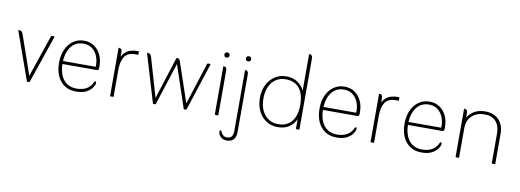

<svg xmlns="http://www.w3.org/2000/svg" viewBox="-58 -893 3797 1401"><g transform="rotate(10 1840.5 -193.0)"><path d="M156 -45 260 -351Q262 -360 271 -360H285Q289 -360 287 -355L167 -4Q166 0 161 0H150Q146 0 145 -4L20 -355Q18 -360 24 -360H28Q39 -360 44.5 -354Q50 -348 54 -338Z M634 -172H379Q381 -96 415.5 -54.5Q450 -13 512 -13Q556 -13 586 -31Q616 -49 629 -81Q633 -89 638 -89Q642 -89 643.5 -85.5Q645 -82 645 -78Q645 -66 632 -45.5Q619 -25 590 -8Q561 9 511 9Q438 9 395.5 -41.5Q353 -92 353 -178Q353 -234 372.5 -276.5Q392 -319 426.5 -343Q461 -367 507 -367Q549 -367 581 -345.5Q613 -324 630.5 -287Q648 -250 648 -203Q648 -196 648 -193Q648 -190 647 -183Q646 -172 634 -172ZM379 -194H622Q624 -262 591.5 -303.5Q559 -345 506 -345Q450 -345 417 -305Q384 -265 379 -194Z M788 -332V-299Q801 -326 828 -343Q855 -360 904 -360H910Q913 -360 913 -357V-337Q913 -334 910 -334H889Q834 -334 811 -298.5Q788 -263 788 -200V-3Q788 0 785 0H765Q762 0 762 -3V-357Q762 -360 765 -360H767Q774 -360 781 -354Q788 -348 788 -332Z M1091 -46 1189 -353Q1189 -360 1195 -360H1197Q1208 -360 1212.5 -354Q1217 -348 1220 -338L1319 -46L1417 -351Q1419 -358 1421.5 -359Q1424 -360 1429 -360H1440Q1445 -360 1443 -355L1329 -4Q1326 0 1322 0H1312Q1307 0 1307 -4L1202 -317L1101 -4Q1100 0 1095 0H1084Q1080 0 1079 -4L974 -355Q972 -360 977 -360H980Q991 -360 996.5 -354Q1002 -348 1006 -338Z M1531 -445Q1531 -464 1550 -464Q1569 -464 1569 -445Q1569 -426 1550 -426Q1531 -426 1531 -445ZM1538 -3V-357Q1538 -360 1541 -360H1543Q1551 -360 1557.5 -354Q1564 -348 1564 -332V-3Q1564 0 1561 0H1541Q1538 0 1538 -3Z M1691 -445Q1691 -464 1710 -464Q1729 -464 1729 -445Q1729 -426 1710 -426Q1691 -426 1691 -445ZM1607 111Q1613 127 1624.5 137Q1636 147 1655 147Q1699 147 1699 92V-357Q1699 -360 1701 -360H1704Q1711 -360 1717.5 -354Q1724 -348 1724 -332V93Q1724 170 1655 170Q1627 170 1610 152.5Q1593 135 1593 116Q1593 112 1594.5 108Q1596 104 1600 104Q1606 104 1607 111Z M2139 -284V-553Q2139 -556 2142 -556H2144Q2152 -556 2158.5 -549.5Q2165 -543 2165 -528V-3Q2165 0 2162 0H2142Q2139 0 2139 -3V-74Q2125 -39 2091 -15Q2057 9 2005 9Q1957 9 1920 -15Q1883 -39 1862 -81.5Q1841 -124 1841 -179Q1841 -234 1862 -276Q1883 -318 1920 -342.5Q1957 -367 2004 -367Q2057 -367 2092 -341Q2127 -315 2139 -284ZM2005 -13Q2070 -13 2105 -56.5Q2140 -100 2140 -179Q2140 -259 2105 -302Q2070 -345 2004 -345Q1942 -345 1904.5 -300Q1867 -255 1867 -179Q1867 -103 1905 -58Q1943 -13 2005 -13Z M2564 -172H2309Q2311 -96 2345.5 -54.5Q2380 -13 2442 -13Q2486 -13 2516 -31Q2546 -49 2559 -81Q2563 -89 2568 -89Q2572 -89 2573.5 -85.5Q2575 -82 2575 -78Q2575 -66 2562 -45.5Q2549 -25 2520 -8Q2491 9 2441 9Q2368 9 2325.5 -41.5Q2283 -92 2283 -178Q2283 -234 2302.5 -276.5Q2322 -319 2356.5 -343Q2391 -367 2437 -367Q2479 -367 2511 -345.5Q2543 -324 2560.5 -287Q2578 -250 2578 -203Q2578 -196 2578 -193Q2578 -190 2577 -183Q2576 -172 2564 -172ZM2309 -194H2552Q2554 -262 2521.5 -303.5Q2489 -345 2436 -345Q2380 -345 2347 -305Q2314 -265 2309 -194Z M2718 -332V-299Q2731 -326 2758 -343Q2785 -360 2834 -360H2840Q2843 -360 2843 -357V-337Q2843 -334 2840 -334H2819Q2764 -334 2741 -298.5Q2718 -263 2718 -200V-3Q2718 0 2715 0H2695Q2692 0 2692 -3V-357Q2692 -360 2695 -360H2697Q2704 -360 2711 -354Q2718 -348 2718 -332Z M3194 -172H2939Q2941 -96 2975.5 -54.5Q3010 -13 3072 -13Q3116 -13 3146 -31Q3176 -49 3189 -81Q3193 -89 3198 -89Q3202 -89 3203.5 -85.5Q3205 -82 3205 -78Q3205 -66 3192 -45.5Q3179 -25 3150 -8Q3121 9 3071 9Q2998 9 2955.5 -41.5Q2913 -92 2913 -178Q2913 -234 2932.5 -276.5Q2952 -319 2986.5 -343Q3021 -367 3067 -367Q3109 -367 3141 -345.5Q3173 -324 3190.5 -287Q3208 -250 3208 -203Q3208 -196 3208 -193Q3208 -190 3207 -183Q3206 -172 3194 -172ZM2939 -194H3182Q3184 -262 3151.5 -303.5Q3119 -345 3066 -345Q3010 -345 2977 -305Q2944 -265 2939 -194Z M3348 -332V-299Q3368 -331 3400.5 -349Q3433 -367 3478 -367Q3542 -367 3579 -329Q3616 -291 3616 -227V-3Q3616 0 3613 0H3593Q3590 0 3590 -3V-224Q3590 -281 3560.5 -313Q3531 -345 3476 -345Q3421 -345 3384.5 -312Q3348 -279 3348 -217V-3Q3348 0 3345 0H3325Q3322 0 3322 -3V-357Q3322 -360 3325 -360H3327Q3334 -360 3341 -354Q3348 -348 3348 -332Z"/></g></svg>

Font: Zain ExtraLight
Style: Regular
Weight: 200
Designer: Zain,Boutros
Foundry: Mobile Telecommunications Company (Zain), 2024
Version: Version 1.51; ttfautohint (v1.8.4)